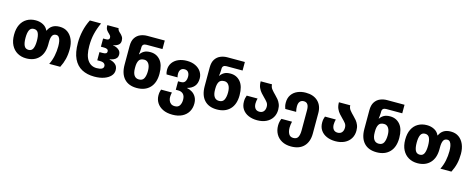

<svg xmlns="http://www.w3.org/2000/svg" viewBox="-39 -1646 6873 2783"><g transform="rotate(15 3397.0 -255.0)"><path d="M302 10Q227 10 169 -23.5Q111 -57 78 -120.5Q45 -184 45 -276Q45 -367 76.5 -430Q108 -493 165 -526Q222 -559 297 -559Q359 -559 409 -532.5Q459 -506 480 -456H485Q507 -506 549 -532.5Q591 -559 656 -559Q727 -559 776.5 -523.5Q826 -488 852.5 -426Q879 -364 879 -284Q879 -202 862.5 -134Q846 -66 812 0H647Q679 -65 693.5 -136Q708 -207 708 -279Q708 -320 701.5 -355Q695 -390 679 -411Q663 -432 637 -432Q595 -432 578 -398.5Q561 -365 561 -302V-270Q561 -137 491.5 -63.5Q422 10 302 10ZM304 -118Q350 -118 369 -159Q388 -200 388 -276Q388 -352 369 -392Q350 -432 303 -432Q256 -432 236.5 -392Q217 -352 217 -276Q217 -200 236.5 -159Q256 -118 304 -118Z M1324 10Q1216 10 1136.5 -32Q1057 -74 1013 -165Q969 -256 969 -403Q969 -493 989.5 -584.5Q1010 -676 1053 -760H1221Q1180 -670 1160 -585.5Q1140 -501 1140 -402Q1140 -257 1190 -187.5Q1240 -118 1325 -118Q1428 -118 1428 -174Q1428 -198 1409 -214Q1390 -230 1345 -230H1306V-353H1355Q1386 -353 1402 -361.5Q1418 -370 1418 -393Q1418 -434 1352 -434H1306V-557H1352Q1377 -557 1388.5 -567Q1400 -577 1400 -592Q1400 -612 1391 -624Q1382 -636 1369 -648Q1350 -664 1332.5 -688Q1315 -712 1315 -760H1484Q1486 -739 1498 -723.5Q1510 -708 1527 -694Q1546 -677 1561 -654Q1576 -631 1576 -595Q1576 -554 1548.5 -532Q1521 -510 1471 -500V-497Q1518 -493 1554.5 -465.5Q1591 -438 1591 -393Q1591 -359 1575 -338.5Q1559 -318 1533 -307Q1507 -296 1475 -290V-286Q1527 -278 1564 -247.5Q1601 -217 1601 -158Q1601 -110 1566 -72Q1531 -34 1469 -12Q1407 10 1324 10Z M1961 10Q1838 10 1771.5 -63Q1705 -136 1705 -271V-552Q1705 -629 1735 -674.5Q1765 -720 1813 -740Q1861 -760 1915 -760H2177V-632H1936Q1907 -632 1891 -618.5Q1875 -605 1875 -575V-556Q1875 -539 1872.5 -514.5Q1870 -490 1867 -471H1871Q1894 -505 1929 -524.5Q1964 -544 2021 -544Q2113 -544 2170.5 -476.5Q2228 -409 2228 -274Q2228 -138 2157 -64Q2086 10 1961 10ZM1960 -118Q2014 -118 2035 -159.5Q2056 -201 2056 -271Q2056 -340 2031 -377.5Q2006 -415 1964 -415Q1905 -415 1884 -378Q1863 -341 1863 -279V-259Q1863 -191 1887.5 -154.5Q1912 -118 1960 -118Z M2561 250Q2475 250 2415.5 220.5Q2356 191 2325 141Q2294 91 2294 31Q2294 4 2298 -18Q2302 -40 2309 -59H2472Q2468 -44 2465.5 -25.5Q2463 -7 2463 9Q2463 38 2473 63.5Q2483 89 2504.5 105.5Q2526 122 2562 122Q2614 122 2635 86.5Q2656 51 2656 2Q2656 -56 2628 -84Q2600 -112 2554 -112H2516V-239H2556Q2603 -239 2621 -268Q2639 -297 2639 -339Q2639 -381 2620 -406.5Q2601 -432 2564 -432Q2526 -432 2506.5 -408.5Q2487 -385 2487 -345Q2487 -318 2494 -292H2329Q2324 -308 2321 -322.5Q2318 -337 2318 -358Q2318 -419 2350 -464.5Q2382 -510 2438 -534.5Q2494 -559 2565 -559Q2640 -559 2695 -532Q2750 -505 2779.5 -459.5Q2809 -414 2809 -359Q2809 -283 2770.5 -239.5Q2732 -196 2668 -181V-178Q2711 -170 2747.5 -146.5Q2784 -123 2806 -83Q2828 -43 2828 13Q2828 82 2796.5 135.5Q2765 189 2705 219.5Q2645 250 2561 250Z M3163 10Q3040 10 2973.5 -63Q2907 -136 2907 -271V-552Q2907 -629 2937 -674.5Q2967 -720 3015 -740Q3063 -760 3117 -760H3379V-632H3138Q3109 -632 3093 -618.5Q3077 -605 3077 -575V-556Q3077 -539 3074.5 -514.5Q3072 -490 3069 -471H3073Q3096 -505 3131 -524.5Q3166 -544 3223 -544Q3315 -544 3372.5 -476.5Q3430 -409 3430 -274Q3430 -138 3359 -64Q3288 10 3163 10ZM3162 -118Q3216 -118 3237 -159.5Q3258 -201 3258 -271Q3258 -340 3233 -377.5Q3208 -415 3166 -415Q3107 -415 3086 -378Q3065 -341 3065 -279V-259Q3065 -191 3089.5 -154.5Q3114 -118 3162 -118Z M3767 10Q3694 10 3636.5 -15Q3579 -40 3546.5 -87.5Q3514 -135 3514 -203Q3514 -233 3518.5 -253.5Q3523 -274 3531 -296H3694Q3689 -277 3686 -257.5Q3683 -238 3683 -219Q3683 -173 3704.5 -145.5Q3726 -118 3767 -118Q3809 -118 3831 -144.5Q3853 -171 3853 -214Q3853 -254 3832 -280.5Q3811 -307 3783 -334Q3759 -358 3733.5 -386Q3708 -414 3690.5 -453Q3673 -492 3673 -549H3843Q3843 -509 3869 -476.5Q3895 -444 3928 -412Q3952 -389 3974 -362Q3996 -335 4010.5 -299.5Q4025 -264 4025 -216Q4025 -149 3993.5 -98Q3962 -47 3904 -18.5Q3846 10 3767 10Z M4340 250Q4260 250 4202 218.5Q4144 187 4113 131.5Q4082 76 4082 5Q4082 -52 4104 -101H4263Q4257 -78 4254 -53.5Q4251 -29 4251 -8Q4251 47 4272 84.5Q4293 122 4341 122Q4392 122 4411 85.5Q4430 49 4430 -16V-321Q4430 -432 4353 -432Q4315 -432 4294.5 -407Q4274 -382 4274 -334Q4274 -317 4276 -298Q4278 -279 4284 -254H4121Q4113 -275 4108.5 -295.5Q4104 -316 4104 -346Q4104 -414 4136.5 -462Q4169 -510 4225 -534.5Q4281 -559 4350 -559Q4466 -559 4532.5 -495Q4599 -431 4599 -320V-14Q4599 110 4532 180Q4465 250 4340 250Z M4941 10Q4868 10 4810.5 -15Q4753 -40 4720.5 -87.5Q4688 -135 4688 -203Q4688 -233 4692.5 -253.5Q4697 -274 4705 -296H4868Q4863 -277 4860 -257.5Q4857 -238 4857 -219Q4857 -173 4878.5 -145.5Q4900 -118 4941 -118Q4983 -118 5005 -144.5Q5027 -171 5027 -214Q5027 -254 5006 -280.5Q4985 -307 4957 -334Q4933 -358 4907.5 -386Q4882 -414 4864.5 -453Q4847 -492 4847 -549H5017Q5017 -509 5043 -476.5Q5069 -444 5102 -412Q5126 -389 5148 -362Q5170 -335 5184.5 -299.5Q5199 -264 5199 -216Q5199 -149 5167.5 -98Q5136 -47 5078 -18.5Q5020 10 4941 10Z M5559 10Q5436 10 5369.5 -63Q5303 -136 5303 -271V-552Q5303 -629 5333 -674.5Q5363 -720 5411 -740Q5459 -760 5513 -760H5775V-632H5534Q5505 -632 5489 -618.5Q5473 -605 5473 -575V-556Q5473 -539 5470.5 -514.5Q5468 -490 5465 -471H5469Q5492 -505 5527 -524.5Q5562 -544 5619 -544Q5711 -544 5768.5 -476.5Q5826 -409 5826 -274Q5826 -138 5755 -64Q5684 10 5559 10ZM5558 -118Q5612 -118 5633 -159.5Q5654 -201 5654 -271Q5654 -340 5629 -377.5Q5604 -415 5562 -415Q5503 -415 5482 -378Q5461 -341 5461 -279V-259Q5461 -191 5485.5 -154.5Q5510 -118 5558 -118Z M6172 10Q6097 10 6039 -23.5Q5981 -57 5948 -120.5Q5915 -184 5915 -276Q5915 -367 5946.5 -430Q5978 -493 6035 -526Q6092 -559 6167 -559Q6229 -559 6279 -532.5Q6329 -506 6350 -456H6355Q6377 -506 6419 -532.5Q6461 -559 6526 -559Q6597 -559 6646.5 -523.5Q6696 -488 6722.5 -426Q6749 -364 6749 -284Q6749 -202 6732.5 -134Q6716 -66 6682 0H6517Q6549 -65 6563.5 -136Q6578 -207 6578 -279Q6578 -320 6571.5 -355Q6565 -390 6549 -411Q6533 -432 6507 -432Q6465 -432 6448 -398.5Q6431 -365 6431 -302V-270Q6431 -137 6361.5 -63.5Q6292 10 6172 10ZM6174 -118Q6220 -118 6239 -159Q6258 -200 6258 -276Q6258 -352 6239 -392Q6220 -432 6173 -432Q6126 -432 6106.5 -392Q6087 -352 6087 -276Q6087 -200 6106.5 -159Q6126 -118 6174 -118Z"/></g></svg>

Font: Noto Sans Georgian ExtraBold
Style: Regular
Weight: 800
Designer: Monotype Design Team, Akaki Razmadze
Foundry: Google LLC
Version: Version 2.005; ttfautohint (v1.8.4.7-5d5b)